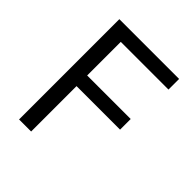

<svg xmlns="http://www.w3.org/2000/svg" viewBox="-193 -822 945 945"><g transform="rotate(45 279.5 -349.0)"><path d="M93 0V-698H509V-624H177V-390H480V-316H177V0Z"/></g></svg>

Font: IBM Plex Sans Arabic
Style: Regular
Weight: 400
Designer: Mike Abbink, Paul van der Laan, Pieter van Rosmalen, Wael Morcos, Khajak Apelian
Foundry: Bold Monday
Version: Version 1.005